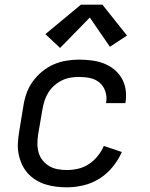

<svg xmlns="http://www.w3.org/2000/svg" viewBox="-20 -793 640 821"><path d="M266 8Q242 8 218.5 5Q195 2 173 -5Q151 -12 131.5 -24.5Q112 -37 97.5 -53.5Q83 -70 73.5 -91Q64 -112 59.5 -135Q55 -158 56.5 -182Q58 -206 62 -230L80 -340Q84 -367 93.5 -394Q103 -421 120 -444.5Q137 -468 160 -487Q183 -506 209.5 -517.5Q236 -529 263.5 -533.5Q291 -538 318 -538Q346 -538 372.5 -534.5Q399 -531 423 -522Q447 -513 467 -497Q487 -481 500 -459Q513 -437 517 -411Q521 -385 517 -358Q517 -356 516.5 -355Q516 -354 516 -352H433Q433 -353 433.5 -354Q434 -355 434 -355Q438 -379 430.5 -402Q423 -425 406 -439.5Q389 -454 366 -459Q343 -464 318 -464Q300 -464 281.5 -461Q263 -458 245.5 -449.5Q228 -441 213 -428Q198 -415 187.5 -398.5Q177 -382 171 -364Q165 -346 162 -328L143 -218Q140 -198 140 -178Q140 -158 145.5 -139.5Q151 -121 163 -106.5Q175 -92 191 -82.5Q207 -73 226.5 -69.5Q246 -66 266 -66Q290 -66 314 -71.5Q338 -77 359.5 -91Q381 -105 397.5 -125.5Q414 -146 424 -169L501 -143Q486 -109 461.5 -79Q437 -49 405 -29Q373 -9 337 -0.5Q301 8 266 8ZM237 -588 174 -647 326 -773H418L523 -641L450 -593L364 -718Z"/></svg>

Font: Iosevka Curly Extended
Style: Italic
Weight: 400
Width: 7
Italic angle: -9°
Monospace: yes
Designer: Belleve Invis
Foundry: Belleve Invis
Version: Version 11.1.0; ttfautohint (v1.8.3)